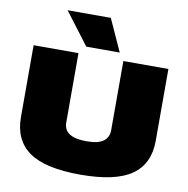

<svg xmlns="http://www.w3.org/2000/svg" viewBox="-99 -1036 1118 1142"><g transform="rotate(10 460.5 -465.0)"><path d="M54 -266V-700H325V-281Q325 -192 462 -192Q534 -192 565 -216Q596 -240 596 -281V-700H868V-266Q868 -127 770.5 -58.5Q673 10 460 10Q248 10 151 -58.5Q54 -127 54 -266ZM364 -746 217 -940H478L566 -746Z"/></g></svg>

Font: Georama Extended Black
Style: Regular
Weight: 900
Width: 7
Designer: Jean-Baptiste Levee
Foundry: Production Type
Version: Version 1.000